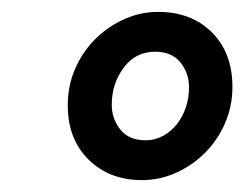

<svg xmlns="http://www.w3.org/2000/svg" viewBox="-20 -706 411 323"><path d="M219 -403Q164 -403 129 -437.5Q94 -472 94 -529Q94 -562 106.5 -590.5Q119 -619 140 -640Q161 -661 188.5 -673.5Q216 -686 246 -686Q302 -686 336.5 -651.5Q371 -617 371 -560Q371 -527 358.5 -498.5Q346 -470 325 -449Q304 -428 276.5 -415.5Q249 -403 219 -403ZM241 -619Q208 -619 188 -592Q168 -565 168 -530Q168 -506 182.5 -488Q197 -470 225 -470Q241 -470 254.5 -477.5Q268 -485 277.5 -497Q287 -509 292.5 -525Q298 -541 298 -559Q298 -583 283.5 -601Q269 -619 241 -619Z"/></svg>

Font: mr_Source Sans Pro
Style: Bold Italic
Weight: 700
Italic angle: -11°
Designer: Paul D. Hunt
Foundry: Adobe Systems Incorporated
Version: Version 1.036;July 10, 2024;FontCreator 11.5.0.2430 64-bit